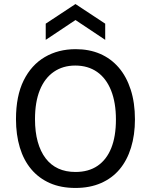

<svg xmlns="http://www.w3.org/2000/svg" viewBox="-20 -916 746 949"><path d="M353 13Q281 13 226.5 -11Q172 -35 134.5 -79.5Q97 -124 78 -187Q59 -250 59 -327Q59 -442 97 -518.5Q135 -595 201.5 -634Q268 -673 354 -673Q421 -673 474.5 -650Q528 -627 566.5 -582.5Q605 -538 626 -473Q647 -408 647 -326Q647 -249 627.5 -186Q608 -123 571 -79Q534 -35 479 -11Q424 13 353 13ZM353 -66Q418 -66 462.5 -96.5Q507 -127 530 -184.5Q553 -242 553 -325Q553 -409 529 -469Q505 -529 460 -560.5Q415 -592 352 -592Q291 -592 246 -561Q201 -530 177 -471Q153 -412 153 -327Q153 -264 166.5 -215.5Q180 -167 205.5 -133.5Q231 -100 268 -83Q305 -66 353 -66ZM206 -719V-799L353 -896L500 -799V-719L353 -817Z"/></svg>

Font: Bricolage Grotesque 24pt
Style: Regular
Weight: 400
Designer: Mathieu Triay
Foundry: Atelier Triay
Version: Version 1.001;gftools[0.9.33.dev8+g029e19f]